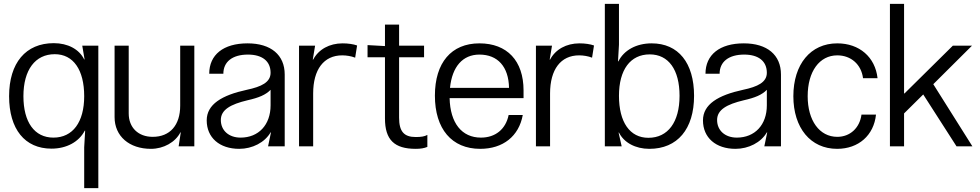

<svg xmlns="http://www.w3.org/2000/svg" viewBox="-20 -756 5063 992"><path d="M258 -533C113 -533 27 -431 27 -259C27 -89 108 12 246 12C324 12 388 -23 418 -81H420L415 5V216H488V-520H405L417 -449H415C389 -502 330 -533 258 -533ZM101 -259C101 -395 162 -476 263 -476C359 -476 415 -395 415 -259C415 -125 356 -45 256 -45C158 -45 101 -125 101 -259Z M760 13C825 13 886 -21 912 -72H914L903 0H984V-520H911V-210C911 -109 858 -49 769 -49C694 -49 645 -97 645 -170V-520H572V-151C572 -52 648 13 760 13Z M1216 13C1284 13 1348 -20 1378 -72H1380L1365 0H1451V-371C1451 -472 1380 -532 1259 -532C1134 -532 1061 -473 1061 -375H1134C1134 -437 1181 -474 1261 -474C1335 -474 1378 -440 1378 -380C1378 -331 1331 -308 1255 -292C1126 -264 1048 -217 1048 -134C1048 -45 1114 13 1216 13ZM1121 -136C1121 -189 1171 -217 1259 -238C1317 -251 1353 -266 1378 -292V-212C1378 -111 1316 -45 1223 -45C1162 -45 1121 -82 1121 -136Z M1598 0V-273C1598 -397 1653 -470 1748 -470C1770 -470 1795 -466 1815 -458L1825 -521C1806 -528 1778 -532 1750 -532C1682 -532 1626 -501 1598 -448H1596L1608 -520H1525V0Z M1969 -144C1969 -34 2017 13 2128 13C2153 13 2171 10 2188 3V-59C2174 -51 2156 -48 2128 -48C2067 -48 2042 -77 2042 -148V-460H2171V-520H2042V-629H1969V-518L1879 -523V-460H1969Z M2681 -162H2608C2593 -88 2539 -45 2465 -45C2366 -45 2306 -120 2303 -249H2685V-289C2685 -442 2600 -532 2457 -532C2312 -532 2227 -432 2227 -262C2227 -90 2314 13 2461 13C2579 13 2661 -52 2681 -162ZM2305 -302C2316 -412 2371 -474 2457 -474C2552 -474 2608 -411 2610 -302Z M2822 0V-273C2822 -397 2877 -470 2972 -470C2994 -470 3019 -466 3039 -458L3049 -521C3030 -528 3002 -532 2974 -532C2906 -532 2850 -501 2822 -448H2820L2832 -520H2749V0Z M3335 13C3480 13 3566 -89 3566 -261C3566 -431 3485 -532 3347 -532C3268 -532 3204 -497 3175 -439H3173L3178 -525V-736H3105V0H3192L3176 -71H3178C3204 -19 3263 13 3335 13ZM3178 -261C3178 -396 3237 -475 3337 -475C3434 -475 3491 -396 3491 -261C3491 -125 3431 -44 3330 -44C3234 -44 3178 -125 3178 -261Z M3780 13C3848 13 3912 -20 3942 -72H3944L3929 0H4015V-371C4015 -472 3944 -532 3823 -532C3698 -532 3625 -473 3625 -375H3698C3698 -437 3745 -474 3825 -474C3899 -474 3942 -440 3942 -380C3942 -331 3895 -308 3819 -292C3690 -264 3612 -217 3612 -134C3612 -45 3678 13 3780 13ZM3685 -136C3685 -189 3735 -217 3823 -238C3881 -251 3917 -266 3942 -292V-212C3942 -111 3880 -45 3787 -45C3726 -45 3685 -82 3685 -136Z M4506 -164H4431C4422 -95 4372 -49 4306 -49C4214 -49 4153 -133 4153 -259C4153 -387 4214 -470 4306 -470C4377 -470 4430 -423 4439 -352H4514C4502 -461 4420 -532 4306 -532C4168 -532 4079 -424 4079 -259C4079 -95 4168 13 4305 13C4416 13 4495 -57 4506 -164Z M4578 -736V0H4651V-170L4750 -268L4922 0H5004L4802 -321L5002 -520H4903L4653 -273H4651V-736Z"/></svg>

Font: Non Bureau Light
Style: Regular
Weight: 300
Designer: Jona Saucedo
Foundry: Non Foundry
Version: Version 1.000;FEAKit 1.0